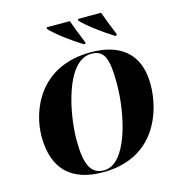

<svg xmlns="http://www.w3.org/2000/svg" viewBox="-134 -1060 1097 1186"><g transform="rotate(-15 414.5 -466.5)"><path d="M467 -784H478L480 -792C461 -837 431 -915 421 -944H273L272 -934C310 -892 400 -826 467 -784ZM667 -784H678L680 -792C661 -837 631 -915 621 -944H473L472 -934C510 -892 600 -826 667 -784ZM379 11C714 11 802 -266 802 -438C802 -641 677 -725 496 -725C164 -725 68 -461 68 -300C68 -85 184 11 379 11ZM388 1C305 1 271 -64 271 -224C271 -384 332 -715 496 -715C577 -715 602 -663 602 -497C602 -297 534 1 388 1Z"/></g></svg>

Font: Noto Serif Display Black
Style: Italic
Weight: 900
Italic angle: -12°
Designer: Monotype Design Team
Foundry: Monotype Imaging Inc.
Version: Version 2.009